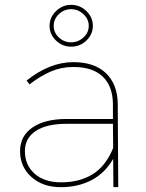

<svg xmlns="http://www.w3.org/2000/svg" viewBox="-20 -774 602 794"><path d="M449 0 448 -117Q414 -58 358.5 -29Q303 0 231 0Q157 0 110 -42Q63 -84 63 -149Q63 -212 114.5 -247Q166 -282 255 -282H447V-345Q446 -418 404.5 -457.5Q363 -497 283 -497Q234 -497 190.5 -478.5Q147 -460 102 -425L90 -441Q186 -517 283 -517Q371 -517 418.5 -471Q466 -425 467 -345L469 0ZM448 -162 447 -262H255Q173 -262 128 -232.5Q83 -203 83 -149Q83 -91 123.5 -55.5Q164 -20 232 -20Q310 -20 364 -54Q418 -88 448 -162ZM364 -667Q364 -632 337.5 -606.5Q311 -581 274 -581Q238 -581 211.5 -606.5Q185 -632 185 -667Q185 -702 211.5 -728Q238 -754 274 -754Q311 -754 337.5 -728Q364 -702 364 -667ZM202 -667Q202 -639 223.5 -619Q245 -599 274 -599Q303 -599 325 -619Q347 -639 347 -667Q347 -695 325 -715.5Q303 -736 274 -736Q245 -736 223.5 -715.5Q202 -695 202 -667Z"/></svg>

Font: Gontserrat Thin
Style: Regular
Weight: 250
Designer: Julieta Ulanovsky
Foundry: Julieta Ulanovsky
Version: Version 6.001